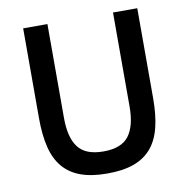

<svg xmlns="http://www.w3.org/2000/svg" viewBox="-80 -775 845 865"><g transform="rotate(-10 343.0 -343.0)"><path d="M193 -698V-268Q193 -179 227 -134Q261 -89 343 -89Q425 -89 459 -134Q493 -179 493 -268V-698H604V-286Q604 -209 590 -153Q576 -97 545 -60.5Q514 -24 464.5 -6Q415 12 343 12Q271 12 221.5 -6Q172 -24 141 -60.5Q110 -97 96 -153Q82 -209 82 -286V-698Z"/></g></svg>

Font: IBM Plex Sans Hebrew Medm
Style: Regular
Weight: 500
Designer: Mike Abbink, Paul van der Laan, Pieter van Rosmalen, Yanek Iontef
Foundry: Bold Monday
Version: Version 1.3